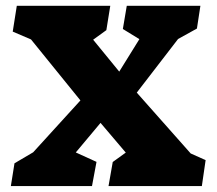

<svg xmlns="http://www.w3.org/2000/svg" viewBox="-20 -627 730 647"><path d="M290 0 305.2 -81.5 235.4 -113.3 318.8 -212.9 403.8 -112.8 359.9 -81.1 345.7 0H660.2L672.9 -87.4L622.6 -109.9L440.9 -314.9L580.1 -495.6L643.6 -530.8L655.3 -607.4H407.2L394 -529.3L449.7 -495.1L381.8 -385.7L293.9 -493.2L338.4 -525.4L351.6 -607.4H36.6L22.9 -520.5L84.5 -494.1L251 -288.6L91.8 -113.8L28.8 -76.7L16.6 0Z"/></svg>

Font: Neuton ExtraBold
Style: Regular
Weight: 800
Designer: Brian M Zick
Foundry: Brian M Zick
Version: Version 1.560